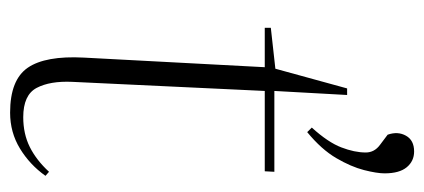

<svg xmlns="http://www.w3.org/2000/svg" viewBox="-250 -576 840 380"><g transform="rotate(90 170.0 -386.0)"><path d="M35 -502 116 -511 155 -653H168L160 -509H320L319 -490H160L142 -109Q140 -65 154 -38.5Q168 -12 212 -12Q245 -12 271 -25Q297 -38 320 -63L328 -56Q306 -25 274 -5.5Q242 14 203 14Q138 14 114 -21Q90 -56 94 -132L113 -490H35ZM241.5 -574 232.5 -583.1Q261.7 -615.3 271.7 -641.5Q281.8 -667.7 281.8 -689.9Q281.8 -707 266.7 -718.1L246.6 -733.2Q239.5 -753.3 248.6 -769.5Q257.6 -785.6 279.8 -785.6Q298.9 -785.6 311 -771Q323.1 -756.4 323.1 -727.2Q323.1 -712 316.6 -686.4Q310 -660.7 292.9 -631.5Q275.8 -602.2 241.5 -574Z"/></g></svg>

Font: Literata 72pt ExtraLight
Style: Italic
Weight: 200
Italic angle: -2°
Designer: Latin by Veronika Burian and Jose Scaglione. Greek by Irene Vlachou. Cyrillic by Vera Evstafieva
Foundry: TypeTogether
Version: Version 3.002